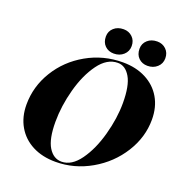

<svg xmlns="http://www.w3.org/2000/svg" viewBox="-160 -1061 1148 1212"><g transform="rotate(20 413.5 -455.0)"><path d="M50 -266Q50 -387 114.5 -492.5Q179 -598 290 -661Q401 -724 532 -724Q620 -724 687 -689.5Q754 -655 790.5 -592.5Q827 -530 827 -446Q827 -328 760.5 -222Q694 -116 582.5 -52Q471 12 345 12Q256 12 189.5 -22.5Q123 -57 86.5 -120Q50 -183 50 -266ZM380 -2Q448 -2 502.5 -78Q557 -154 588 -267Q619 -380 619 -482Q619 -599 586.5 -654.5Q554 -710 503 -710Q431 -710 375.5 -634Q320 -558 289.5 -445Q259 -332 259 -226Q259 -111 292.5 -56.5Q326 -2 380 -2ZM374 -841Q374 -876 399.5 -899Q425 -922 465 -922Q500 -922 524 -899Q548 -876 548 -839Q548 -803 522 -779.5Q496 -756 457 -756Q421 -756 397.5 -779Q374 -802 374 -841ZM691 -922Q726 -922 750 -899Q774 -876 774 -839Q774 -803 748 -779.5Q722 -756 683 -756Q647 -756 623.5 -779Q600 -802 600 -841Q600 -876 625.5 -899Q651 -922 691 -922Z"/></g></svg>

Font: Nyght Serif Dark Italic
Style: Regular
Weight: 800
Italic angle: -16°
Designer: Maksym Kobuzan
Version: Version 0.400